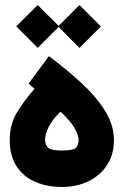

<svg xmlns="http://www.w3.org/2000/svg" viewBox="-20 -743 490 761"><path d="M173.8 -520.5Q245.1 -467.3 303.7 -413.1Q362.3 -358.9 397 -302.7Q431.6 -246.6 431.6 -187.5Q431.6 -130.9 404.5 -89.1Q377.4 -47.4 330.8 -24.7Q284.2 -2 225.1 -2Q166 -2 119.1 -22.5Q72.3 -43 45.4 -84.2Q18.6 -125.5 18.6 -187.5Q18.6 -248 44.7 -293Q70.8 -337.9 116.7 -391.1L93.3 -411.6ZM219.2 -300.3Q185.5 -266.6 172.1 -238.3Q158.7 -210 158.7 -189.9Q158.7 -170.4 170.2 -158.4Q181.6 -146.5 224.6 -146.5Q269.5 -146.5 280.5 -156.7Q291.5 -167 291.5 -190.4Q291.5 -206.5 275.1 -235.8Q258.8 -265.1 219.2 -300.3ZM44.4 -638.7 129.4 -723.1 212.4 -640.6 294.9 -723.1 379.9 -638.2 294.9 -553.2 212.4 -636.2 129.4 -553.2Z"/></svg>

Font: Vazir Black UI
Style: Black-UI
Weight: 900
Designer: Saber Rastikerdar
Foundry: Saber Rastikerdar
Version: Version 30.1.0